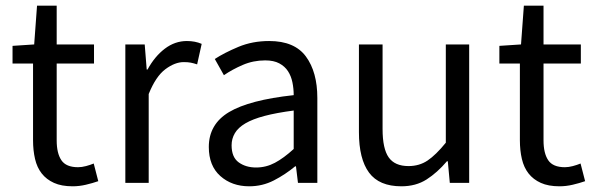

<svg xmlns="http://www.w3.org/2000/svg" viewBox="-20 -642 2087 674"><path d="M235 12Q196 12 169.5 0Q143 -12 126.5 -33Q110 -54 103 -84Q96 -114 96 -150V-419H24V-481L100 -486L110 -622H179V-486H310V-419H179V-149Q179 -104 195.5 -79.5Q212 -55 254 -55Q267 -55 282 -59Q297 -63 309 -68L325 -6Q305 1 281.5 6.5Q258 12 235 12Z M420 0V-486H488L495 -398H498Q523 -444 558.5 -471Q594 -498 636 -498Q665 -498 688 -488L672 -416Q660 -420 650 -422Q640 -424 625 -424Q594 -424 560.5 -399Q527 -374 502 -312V0Z M855 12Q794 12 753.5 -24Q713 -60 713 -126Q713 -206 784 -248.5Q855 -291 1011 -308Q1011 -331 1006.5 -353Q1002 -375 991 -392Q980 -409 960.5 -419.5Q941 -430 911 -430Q869 -430 832 -414Q795 -398 766 -378L734 -435Q768 -457 817 -477.5Q866 -498 925 -498Q1014 -498 1054 -443.5Q1094 -389 1094 -298V0H1026L1019 -58H1016Q981 -29 941 -8.5Q901 12 855 12ZM879 -54Q914 -54 945 -70.5Q976 -87 1011 -119V-254Q950 -246 908.5 -235Q867 -224 841.5 -209Q816 -194 804.5 -174.5Q793 -155 793 -132Q793 -90 818 -72Q843 -54 879 -54Z M1389 12Q1311 12 1275.5 -36Q1240 -84 1240 -178V-486H1323V-189Q1323 -120 1344.5 -89.5Q1366 -59 1414 -59Q1452 -59 1481 -78.5Q1510 -98 1545 -141V-486H1627V0H1559L1552 -76H1549Q1515 -36 1477.5 -12Q1440 12 1389 12Z M1944 12Q1905 12 1878.5 0Q1852 -12 1835.5 -33Q1819 -54 1812 -84Q1805 -114 1805 -150V-419H1733V-481L1809 -486L1819 -622H1888V-486H2019V-419H1888V-149Q1888 -104 1904.5 -79.5Q1921 -55 1963 -55Q1976 -55 1991 -59Q2006 -63 2018 -68L2034 -6Q2014 1 1990.5 6.5Q1967 12 1944 12Z"/></svg>

Font: CV Source Sans
Style: Regular
Weight: 400
Designer: Paul D. Hunt
Foundry: Adobe Systems Incorporated
Version: Version 3.001